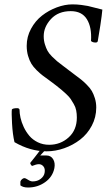

<svg xmlns="http://www.w3.org/2000/svg" viewBox="-20 -670 501 860"><path d="M304.7 -650.4Q324.7 -650.4 344 -647.9Q363.3 -645.5 373.5 -643.3Q383.8 -641.1 406.7 -635Q429.7 -628.9 438.5 -627Q436.5 -603 429.4 -556.2Q422.4 -509.3 418 -486.3Q417 -479.5 408.2 -479.5Q394.5 -479.5 387.7 -486.3Q391.6 -547.9 369.1 -584Q346.7 -620.1 296.9 -620.1Q241.2 -620.1 208.5 -585Q175.8 -549.8 175.8 -507.8Q175.8 -488.3 181.2 -471.2Q186.5 -454.1 192.9 -442.4Q199.2 -430.7 213.1 -416.7Q227.1 -402.8 235.6 -395.8Q244.1 -388.7 262.5 -375Q280.8 -361.3 288.1 -355.5Q296.4 -349.1 314.7 -335.4Q333 -321.8 343.3 -313.7Q353.5 -305.7 368.4 -290.8Q383.3 -275.9 391.1 -262.7Q398.9 -249.5 405 -230Q411.1 -210.4 411.1 -188.5Q411.1 -144.5 391.1 -106.9Q371.1 -69.3 339.1 -44.7Q307.1 -20 267.8 -6.1Q228.5 7.8 188.5 7.8Q115.7 7.8 44.9 -33.2Q36.6 -67.9 33.9 -117.4Q31.2 -167 33.2 -179.7Q37.6 -185.5 57.6 -185.5Q64.5 -185.5 67.4 -179.7Q67.4 -162.6 71.8 -142.6Q76.2 -122.6 86.4 -100.8Q96.7 -79.1 111.6 -61.5Q126.5 -43.9 149.4 -32.7Q172.4 -21.5 200.2 -21.5Q251 -21.5 287.6 -54.7Q324.2 -87.9 324.2 -143.6Q324.2 -160.6 321.3 -175.5Q318.4 -190.4 310.5 -203.9Q302.7 -217.3 296.6 -226.6Q290.5 -235.8 276.9 -248.5Q263.2 -261.2 255.9 -267.3Q248.5 -273.4 231.4 -287.1Q221.2 -295.4 201.9 -309.3Q182.6 -323.2 170.9 -332Q159.2 -340.8 144 -355.7Q128.9 -370.6 120.4 -384.8Q111.8 -398.9 105.7 -419.7Q99.6 -440.4 99.6 -464.8Q99.6 -505.4 118.9 -541Q138.2 -576.7 168.2 -600.1Q198.2 -623.5 234.4 -637Q270.5 -650.4 304.7 -650.4ZM160.2 26.4H187.5Q208 26.4 218 43Q228 59.6 223.6 83Q215.8 122.1 182.1 146Q148.4 169.9 105.5 169.9Q83 169.9 71.3 160.2V143.6Q72.8 137.7 78.4 132.8Q84 127.9 88.9 127.9Q94.7 127.9 105.7 135.3Q116.7 142.6 126 142.6Q147.5 142.6 162.1 131.3Q176.8 120.1 179.7 104.5Q183.1 85.9 174.8 75.7Q166.5 65.4 154.3 65.4Q142.6 65.4 124 73.2Q122.1 73.2 118.2 67.6Q114.3 62 116.2 58.6Q117.7 56.6 136.5 33.2Q155.3 9.8 162.1 0H184.6Z"/></svg>

Font: Crimson
Style: Italic
Weight: 400
Italic angle: -11°
Version: Version 0.8